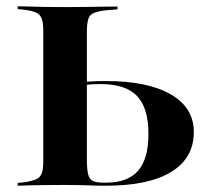

<svg xmlns="http://www.w3.org/2000/svg" viewBox="-20 -591 664 611"><path d="M175.8 -2.4Q147.6 -2.4 121.4 -2Q95.2 -1.6 73.4 -1.2Q51.6 -0.8 36.3 0V-8.9L59.7 -11.3Q83.9 -15.3 96 -21Q108.1 -26.6 112.9 -39.5Q117.7 -52.4 117.7 -78.2V-201.6H256.5V-83.9Q256.5 -52.4 260.5 -36.3Q264.5 -20.2 276.2 -14.9Q287.9 -9.7 310.5 -9.7H317.7Q386.3 -9.7 419.4 -47.6Q452.4 -85.5 452.4 -164.5Q452.4 -247.6 416.1 -285.5Q379.8 -323.4 300.8 -323.4Q274.2 -323.4 255.2 -321.4Q236.3 -319.4 212.9 -315.3V-324.2Q241.9 -329.8 263.7 -331.5Q285.5 -333.1 317.7 -333.1Q450 -333.1 523.4 -290.7Q596.8 -248.4 596.8 -171Q596.8 -87.9 525 -44Q453.2 0 316.9 0Q290.3 0 258.5 -1.2Q226.6 -2.4 187.9 -2.4ZM117.7 -201.6V-492.7Q117.7 -518.5 112.9 -531.5Q108.1 -544.4 96 -550.4Q83.9 -556.5 59.7 -559.7L36.3 -562.1V-571Q51.6 -571 73.4 -570.2Q95.2 -569.4 121.4 -569Q147.6 -568.5 175.8 -568.5H187.1H197.6Q229.8 -568.5 258.9 -569Q287.9 -569.4 312.5 -569.8Q337.1 -570.2 354 -570.2V-561.3L315.3 -558.1Q279 -554 267.7 -542.3Q256.5 -530.6 256.5 -492.7V-201.6Z"/></svg>

Font: Playfair 144pt SemiExpanded ExtraBold
Style: Regular
Weight: 800
Width: 6
Designer: Claus Eggers Sørensen
Foundry: Claus Eggers Sørensen
Version: Version 2.203